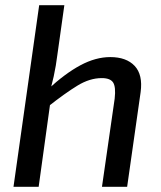

<svg xmlns="http://www.w3.org/2000/svg" viewBox="-20 -720 622 740"><path d="M405 -500Q467 -500 499 -466Q531 -432 522 -365L470 0H373L422 -340Q427 -385 416 -402Q405 -419 372 -419Q326 -419 278.5 -390Q231 -361 165 -309L163 -374Q231 -437 290 -468.5Q349 -500 405 -500ZM228 -700 201 -508Q196 -467 187 -425.5Q178 -384 169 -360L177 -347L129 0H32L131 -700Z"/></svg>

Font: Exo 2 Medium
Style: Italic
Weight: 500
Italic angle: -8°
Designer: Natanael Gama
Foundry: Natanael Gama
Version: Version 2.010